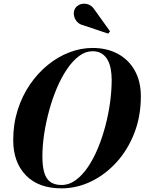

<svg xmlns="http://www.w3.org/2000/svg" viewBox="-20 -1023 792 1053"><path d="M317.5 10Q191.5 10 122 -61.5Q52.5 -133 52.5 -255Q52.5 -343 77 -420Q101.5 -497 144.2 -559.5Q187 -622 242.5 -667Q298 -712 360.8 -736Q423.5 -760 487.5 -760Q566.5 -760 626.2 -727.8Q686 -695.5 719.2 -636Q752.5 -576.5 752.5 -495Q752.5 -385 716.5 -292.8Q680.5 -200.5 618.8 -132.8Q557 -65 479 -27.5Q401 10 317.5 10ZM317.5 -8.5Q358.5 -8.5 394.8 -34.8Q431 -61 461.8 -106.2Q492.5 -151.5 516.8 -209.8Q541 -268 558 -332.8Q575 -397.5 583.8 -462.2Q592.5 -527 592.5 -585Q592.5 -616.5 587.2 -645Q582 -673.5 569.8 -695.2Q557.5 -717 537.2 -729.5Q517 -742 487.5 -742Q449 -742 413.8 -715.8Q378.5 -689.5 347.8 -644.2Q317 -599 292.2 -540.8Q267.5 -482.5 249.8 -417.8Q232 -353 222.2 -288.2Q212.5 -223.5 212.5 -165.5Q212.5 -113 222.2 -78.2Q232 -43.5 255 -26Q278 -8.5 317.5 -8.5ZM573.5 -838.5 438 -884Q414 -889.5 400.5 -906.2Q387 -923 385 -943Q383 -963 393.5 -979Q400.5 -989.5 413 -996Q425.5 -1002.5 441 -1002.8Q456.5 -1003 471.5 -995.5Q486.5 -988 498 -970.5L583.5 -851Z"/></svg>

Font: Bodoni Moda
Style: Bold Italic
Weight: 700
Italic angle: -13°
Version: Version 2.004